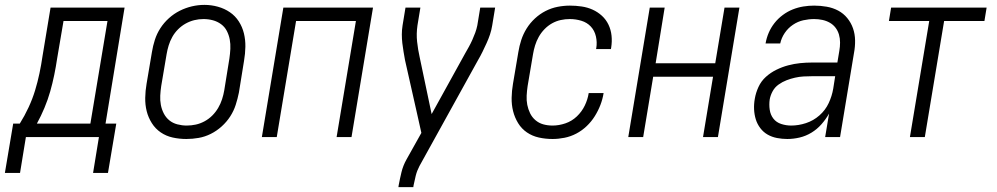

<svg xmlns="http://www.w3.org/2000/svg" viewBox="-62 -561 4082 786"><path d="M-42 147 -8 -55H19Q39 -87 55 -121.5Q71 -156 81.5 -190.5Q92 -225 99.5 -260.5Q107 -296 112 -331L145 -530H448L370 -55H414L380 147H319L343 0H44L20 147ZM89 -55H308L378 -475H198L172 -322Q167 -288 160 -254Q153 -220 143.5 -186.5Q134 -153 120 -119.5Q106 -86 89 -55Z M701 8Q672 8 645 2Q618 -4 596 -19Q574 -34 559.5 -57Q545 -80 538.5 -106Q532 -132 532.5 -160.5Q533 -189 538 -218L560 -348Q564 -373 572 -398Q580 -423 594.5 -445.5Q609 -468 629.5 -486.5Q650 -505 674 -517Q698 -529 723.5 -535Q749 -541 775 -541Q803 -541 830 -533.5Q857 -526 879 -511Q901 -496 915.5 -473.5Q930 -451 936.5 -424.5Q943 -398 942.5 -369.5Q942 -341 937 -312L916 -182Q911 -157 903 -132Q895 -107 880.5 -84.5Q866 -62 845.5 -43.5Q825 -25 801 -13Q777 -1 751.5 3.5Q726 8 701 8ZM702 -47Q721 -47 739.5 -51Q758 -55 775.5 -64.5Q793 -74 807 -88Q821 -102 831 -119Q841 -136 847 -154.5Q853 -173 856 -191L877 -321Q880 -341 881 -361Q882 -381 878.5 -399.5Q875 -418 866.5 -434.5Q858 -451 843 -462Q828 -473 809.5 -478Q791 -483 771 -483Q752 -483 733.5 -478.5Q715 -474 698 -464.5Q681 -455 667 -441Q653 -427 643.5 -410Q634 -393 628.5 -375Q623 -357 620 -339L598 -209Q595 -189 594 -169.5Q593 -150 596.5 -131.5Q600 -113 608.5 -96.5Q617 -80 631 -68.5Q645 -57 664 -52Q683 -47 702 -47Z M1010 0 1098 -530H1465L1377 0H1316L1395 -475H1150L1071 0Z M1569 205 1570 198Q1575 171 1581.5 144Q1588 117 1602 92L1663 -17L1644 -102L1596 -315Q1593 -332 1590 -349.5Q1587 -367 1585 -384.5Q1583 -402 1583 -420Q1583 -438 1586 -457L1598 -530H1659L1647 -457Q1642 -423 1645.5 -390.5Q1649 -358 1656 -327L1705 -94L1842 -342Q1850 -356 1857.5 -369.5Q1865 -383 1871.5 -397.5Q1878 -412 1883.5 -427Q1889 -442 1892 -457L1904 -530H1965L1953 -457Q1950 -438 1944 -420Q1938 -402 1930 -384.5Q1922 -367 1913.5 -349.5Q1905 -332 1895 -315L1655 119Q1645 138 1640 158Q1635 178 1631 198L1630 205Z M2200 8Q2171 8 2144 2Q2117 -4 2095 -19Q2073 -34 2059 -57Q2045 -80 2038.5 -106Q2032 -132 2032.5 -160.5Q2033 -189 2038 -218L2060 -348Q2064 -373 2072 -397.5Q2080 -422 2094 -444.5Q2108 -467 2128 -485.5Q2148 -504 2171.5 -516Q2195 -528 2220.5 -533Q2246 -538 2271 -538Q2295 -538 2319 -534.5Q2343 -531 2364 -521.5Q2385 -512 2402 -496.5Q2419 -481 2429 -460Q2439 -439 2441.5 -415Q2444 -391 2440 -366Q2440 -365 2439.5 -363.5Q2439 -362 2439 -360H2378Q2378 -361 2378.5 -362Q2379 -363 2379 -364Q2383 -388 2377.5 -412Q2372 -436 2356.5 -452.5Q2341 -469 2318 -476Q2295 -483 2271 -483Q2252 -483 2233.5 -479Q2215 -475 2198 -465.5Q2181 -456 2167 -441.5Q2153 -427 2143.5 -410Q2134 -393 2128.5 -375Q2123 -357 2120 -339L2098 -209Q2095 -189 2094 -169.5Q2093 -150 2096.5 -132Q2100 -114 2108 -97.5Q2116 -81 2130 -69Q2144 -57 2162 -52Q2180 -47 2200 -47Q2226 -47 2252.5 -56Q2279 -65 2299.5 -84.5Q2320 -104 2332 -129Q2344 -154 2348 -180H2409Q2405 -155 2396 -131.5Q2387 -108 2373 -85.5Q2359 -63 2339.5 -44.5Q2320 -26 2297 -14Q2274 -2 2249 3Q2224 8 2200 8Z M2510 0 2598 -530H2659L2622 -302H2866L2904 -530H2965L2877 0H2816L2857 -247H2612L2571 0Z M3161 8Q3140 8 3119 4Q3098 0 3080.5 -10Q3063 -20 3050.5 -36.5Q3038 -53 3032 -72.5Q3026 -92 3025 -113.5Q3024 -135 3028 -157Q3032 -181 3043 -205Q3054 -229 3073.5 -246.5Q3093 -264 3116.5 -275.5Q3140 -287 3164.5 -293.5Q3189 -300 3213.5 -302.5Q3238 -305 3262 -305H3366L3374 -353Q3377 -370 3377 -387Q3377 -404 3372.5 -419.5Q3368 -435 3358.5 -447.5Q3349 -460 3335 -468Q3321 -476 3304.5 -479.5Q3288 -483 3271 -483Q3249 -483 3226.5 -478Q3204 -473 3184 -459.5Q3164 -446 3150.5 -426Q3137 -406 3132 -383H3072Q3076 -406 3085 -427Q3094 -448 3108.5 -466.5Q3123 -485 3142.5 -499.5Q3162 -514 3183.5 -522.5Q3205 -531 3227 -534.5Q3249 -538 3271 -538Q3297 -538 3322.5 -533.5Q3348 -529 3369.5 -517.5Q3391 -506 3406.5 -487Q3422 -468 3430 -445Q3438 -422 3438.5 -396Q3439 -370 3434 -344L3377 0H3316L3332 -96Q3319 -73 3301 -52.5Q3283 -32 3260 -18Q3237 -4 3211.5 2Q3186 8 3161 8ZM3177 -47Q3207 -47 3237.5 -57Q3268 -67 3292.5 -88.5Q3317 -110 3330.5 -139Q3344 -168 3349 -198L3357 -249H3262Q3245 -249 3227.5 -248Q3210 -247 3192.5 -243Q3175 -239 3158 -232.5Q3141 -226 3125.5 -215Q3110 -204 3101 -187.5Q3092 -171 3089 -154Q3086 -133 3089 -112Q3092 -91 3104 -75.5Q3116 -60 3136 -53.5Q3156 -47 3177 -47Z M3663 0 3742 -475H3577L3586 -530H3977L3968 -475H3803L3724 0Z"/></svg>

Font: Iosevka Curly Light Oblique
Style: Regular
Weight: 300
Italic angle: -9°
Monospace: yes
Designer: Belleve Invis
Foundry: Belleve Invis
Version: Version 11.1.0; ttfautohint (v1.8.3)